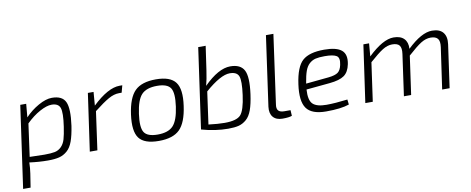

<svg xmlns="http://www.w3.org/2000/svg" viewBox="-73 -1044 3919 1597"><g transform="rotate(-10 1886.0 -245.5)"><path d="M160 -484 150 -371Q200 -424 264 -460Q328 -496 378 -496Q466 -496 492.5 -438.5Q519 -381 499 -238Q487 -159 469 -109.5Q451 -60 420.5 -33.5Q390 -7 353 2.5Q316 12 257 12Q183 12 101 1Q100 48 93 94L75 209H12L110 -484ZM150 -320 112 -44Q191 -41 236 -41Q293 -41 324.5 -47.5Q356 -54 379.5 -77.5Q403 -101 414 -138Q425 -175 435 -243Q452 -357 438 -398.5Q424 -440 366 -440Q325 -440 266 -408Q207 -376 150 -320Z M974 -497 958 -437H935Q893 -437 846 -410.5Q799 -384 721 -323L676 0H612L681 -484H729L720 -370Q853 -497 951 -497Z M1447 -239Q1428 -101 1371 -44.5Q1314 12 1194 12Q1072 12 1028 -46.5Q984 -105 1003 -245Q1022 -383 1079 -440Q1136 -497 1257 -497Q1378 -497 1422.5 -437.5Q1467 -378 1447 -239ZM1257 -442Q1168 -442 1126.5 -398.5Q1085 -355 1069 -239Q1053 -126 1080 -84Q1107 -42 1194 -42Q1283 -42 1324.5 -86Q1366 -130 1382 -245Q1398 -358 1371 -400Q1344 -442 1257 -442Z M1660 -371Q1785 -496 1885 -496Q1971 -496 2001 -440Q2031 -384 2011 -238Q2000 -158 1982 -108Q1964 -58 1934 -32Q1904 -6 1869.5 3Q1835 12 1780 12Q1671 12 1555 -21L1651 -700H1714L1685 -499Q1674 -422 1660 -371ZM1661 -324 1623 -51Q1703 -41 1759 -41Q1860 -41 1894.5 -78.5Q1929 -116 1946 -243Q1962 -361 1946.5 -400.5Q1931 -440 1871 -440Q1794 -440 1661 -324Z M2286 -700 2205 -119Q2199 -83 2213.5 -66.5Q2228 -50 2264 -50H2316L2319 -2Q2295 8 2239 8Q2186 8 2159.5 -23Q2133 -54 2140 -110L2223 -700Z M2797 -55 2802 -12Q2733 12 2607 12Q2485 12 2441.5 -49.5Q2398 -111 2418 -251Q2438 -395 2495 -446Q2552 -497 2678 -497Q2783 -497 2825.5 -460.5Q2868 -424 2852 -344Q2839 -279 2799.5 -251Q2760 -223 2676 -215L2477 -196Q2471 -106 2504 -74Q2537 -42 2619 -42Q2691 -42 2797 -55ZM2483 -245 2676 -264Q2731 -270 2755 -287.5Q2779 -305 2788 -349Q2801 -408 2773 -425.5Q2745 -443 2673 -443Q2625 -443 2596 -436Q2567 -429 2543.5 -408Q2520 -387 2506.5 -349.5Q2493 -312 2483 -249Z M3056 -484 3047 -375Q3174 -497 3264 -497Q3323 -497 3352.5 -466.5Q3382 -436 3379 -381Q3500 -497 3589 -497Q3653 -497 3682 -461.5Q3711 -426 3702 -362L3651 0H3588L3638 -349Q3645 -399 3627.5 -420.5Q3610 -442 3567 -442Q3527 -442 3486 -416.5Q3445 -391 3372 -325L3326 0H3265L3314 -349Q3321 -398 3304.5 -420Q3288 -442 3243 -442Q3203 -442 3161.5 -416Q3120 -390 3048 -326L3002 0H2939L3008 -484Z"/></g></svg>

Font: Exo 2.0 Light
Style: Italic
Weight: 300
Italic angle: -8°
Designer: Natanael Gama
Version: Version 1.001;PS 001.001;hotconv 1.0.70;makeotf.lib2.5.58329